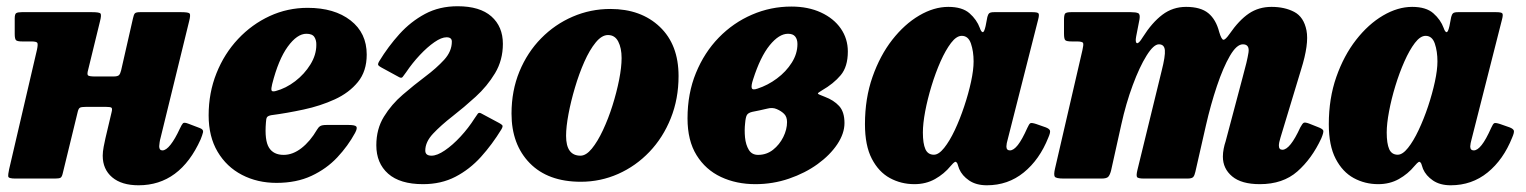

<svg xmlns="http://www.w3.org/2000/svg" viewBox="-20 -558 4768 600"><path d="M571 -491.5 481.5 -126Q480 -121.5 478.8 -113Q477.5 -104.5 477.5 -101Q477.5 -88 487.5 -88Q499 -88 513 -105.8Q527 -123.5 542 -156Q548 -169 551.8 -172.8Q555.5 -176.5 568.5 -171.5L604 -158Q616.5 -153.5 614.5 -144.8Q612.5 -136 607 -122.5Q542.5 21 413 21Q360 21 330.5 -4Q301 -29 301 -71.5Q301 -83.5 304 -99.5Q307 -115.5 309.5 -126L329 -208.5Q331.5 -219 328.2 -221.5Q325 -224 311.5 -224H248.5Q235.5 -224 230.5 -221.8Q225.5 -219.5 223 -209L176 -16Q173.5 -5 169 -2.5Q164.5 0 151 0H28Q6.5 0 5.8 -6.5Q5 -13 8.5 -29L95.5 -402.5Q99 -419 96.8 -423.8Q94.5 -428.5 77.5 -428.5H49Q34 -428.5 30 -432.5Q26 -436.5 26 -452V-500.5Q26 -514 30.8 -517Q35.5 -520 48 -520H267.5Q291 -520 294.2 -515.5Q297.5 -511 292.5 -491.5L255.5 -340Q251.5 -326 255 -322.5Q258.5 -319 277.5 -319H334.5Q347.5 -319 351.8 -323.2Q356 -327.5 358.5 -338L395.5 -500.5Q398 -512.5 401.5 -516.2Q405 -520 417.5 -520H546.5Q569.5 -520 572.8 -515.5Q576 -511 571 -491.5Z M632 -197.5Q632 -268 656.5 -329.2Q681 -390.5 724 -436.2Q767 -482 822.8 -507.8Q878.5 -533.5 941.5 -533.5Q1025 -533.5 1075.5 -494.2Q1126 -455 1126 -387.5Q1126 -335.5 1098.5 -301.8Q1071 -268 1026.2 -247.5Q981.5 -227 929.2 -215.8Q877 -204.5 827.5 -198Q817.5 -196 814.5 -191.8Q811.5 -187.5 811 -175Q806.5 -119.5 820.5 -96.8Q834.5 -74 866.5 -74Q895 -74 922.2 -95.2Q949.5 -116.5 970.5 -152.5Q975 -160.5 980.8 -164Q986.5 -167.5 1000.5 -167.5H1069.5Q1089.5 -167.5 1093.5 -162.5Q1097.5 -157.5 1089.5 -142.5Q1067.5 -102 1034 -66.2Q1000.5 -30.5 953.5 -8.5Q906.5 13.5 844 13.5Q784.5 13.5 736.2 -11.5Q688 -36.5 660 -83.8Q632 -131 632 -197.5ZM841.5 -273.5Q873.5 -282 902.5 -304.2Q931.5 -326.5 950 -356.5Q968.5 -386.5 968.5 -417.5Q969 -432 962.5 -442.2Q956 -452.5 937.5 -452.5Q908.5 -452.5 879.2 -412.2Q850 -372 830.5 -295Q827 -281 828.5 -275.8Q830 -270.5 841.5 -273.5Z M1309 -87.5Q1309 -71.5 1328.5 -71.5Q1346 -71.5 1370.2 -88Q1394.5 -104.5 1419.2 -131.2Q1444 -158 1463 -188Q1469.5 -198 1473.2 -202.8Q1477 -207.5 1484 -203.5L1540 -173.5Q1546.5 -170 1549.5 -166.8Q1552.5 -163.5 1547 -154Q1518 -106.5 1482.8 -67.5Q1447.5 -28.5 1403 -5.5Q1358.5 17.5 1302 17.5Q1230 17.5 1193 -15.2Q1156 -48 1156 -104Q1156 -155 1179.8 -193.5Q1203.5 -232 1238.8 -262.2Q1274 -292.5 1309 -318.8Q1344 -345 1368 -371.2Q1392 -397.5 1392 -428Q1392 -441.5 1375.5 -441.5Q1359.5 -441.5 1337.5 -426.2Q1315.5 -411 1292 -386Q1268.5 -361 1249 -332Q1242 -322.5 1238.5 -317.8Q1235 -313 1228 -316.5L1172 -347Q1165.5 -350.5 1162.5 -353.8Q1159.5 -357 1165 -366.5Q1193 -412.5 1228.2 -451.5Q1263.5 -490.5 1308.2 -514.5Q1353 -538.5 1410 -538.5Q1479.5 -538.5 1515.5 -506.8Q1551.5 -475 1551.5 -421Q1551.5 -370 1527 -329.2Q1502.5 -288.5 1466.2 -255.5Q1430 -222.5 1394 -194.5Q1358 -166.5 1333.5 -140.5Q1309 -114.5 1309 -87.5Z M1578.5 -203Q1578.5 -274.5 1603.2 -334.5Q1628 -394.5 1671 -438.2Q1714 -482 1769.8 -506Q1825.5 -530 1887.5 -530Q1983 -530 2041.8 -474.2Q2100.5 -418.5 2100.5 -320.5Q2100.5 -249 2076.2 -188.5Q2052 -128 2009.5 -83.5Q1967 -39 1911.8 -14.5Q1856.5 10 1795 10Q1692.5 10 1635.5 -48.2Q1578.5 -106.5 1578.5 -203ZM1749 -133.5Q1749 -71.5 1794 -71.5Q1811.5 -71.5 1829.5 -93.5Q1847.5 -115.5 1864.2 -151.2Q1881 -187 1894 -228.2Q1907 -269.5 1914.8 -308.8Q1922.5 -348 1922.5 -376.5Q1922.5 -408 1912 -428.2Q1901.5 -448.5 1880 -448.5Q1860.5 -448.5 1841.5 -425.2Q1822.5 -402 1806 -364.8Q1789.5 -327.5 1776.8 -284.5Q1764 -241.5 1756.5 -201.5Q1749 -161.5 1749 -133.5Z M2128.5 -188Q2128.5 -266 2154.8 -330Q2181 -394 2226.2 -440.5Q2271.5 -487 2330 -512.2Q2388.5 -537.5 2453 -537.5Q2505.5 -537.5 2545.5 -519Q2585.5 -500.5 2607.5 -468.8Q2629.5 -437 2629.5 -397Q2629.5 -349.5 2607.2 -323Q2585 -296.5 2548.5 -275.5Q2534.5 -267.5 2536 -265.2Q2537.5 -263 2557.5 -255.5Q2585.5 -245 2602.2 -226.8Q2619 -208.5 2619 -173.5Q2619 -141 2596.5 -107.2Q2574 -73.5 2535 -45.2Q2496 -17 2445.8 0.2Q2395.5 17.5 2340.5 17.5Q2281 17.5 2233 -5Q2185 -27.5 2156.8 -73Q2128.5 -118.5 2128.5 -188ZM2347 -281Q2379.5 -291.5 2408 -312.8Q2436.5 -334 2454.2 -362Q2472 -390 2472 -420.5Q2472 -435 2465 -443.8Q2458 -452.5 2442.5 -452.5Q2414.5 -452.5 2385.2 -416.5Q2356 -380.5 2333.5 -310Q2327 -290.5 2329.2 -283Q2331.5 -275.5 2347 -281ZM2377.5 -218.5Q2365.5 -215.5 2353.2 -213Q2341 -210.5 2331 -208.5Q2318 -205.5 2314 -198.5Q2310 -191.5 2308.5 -173Q2306 -151.5 2308.2 -128.5Q2310.5 -105.5 2320 -89.8Q2329.5 -74 2349 -74Q2375.5 -74 2395.8 -90Q2416 -106 2427.8 -129.8Q2439.5 -153.5 2439.5 -176.5Q2439.5 -193 2430.5 -202Q2421.5 -211 2407.5 -217Q2394 -223 2377.5 -218.5Z M3256 -128Q3228.5 -59 3179.2 -19Q3130 21 3064 21Q3030.5 21 3008.5 6Q2986.5 -9 2977.5 -30Q2975.5 -36 2974.2 -39.5Q2973 -43 2972 -46.5Q2968 -54 2964 -52Q2960 -50 2951 -39.5Q2930.5 -14.5 2902 1.5Q2873.5 17.5 2837.5 17.5Q2796 17.5 2761 -1.5Q2726 -20.5 2704.5 -61.8Q2683 -103 2683 -170Q2683 -250.5 2706.5 -317.5Q2730 -384.5 2768.2 -433.5Q2806.5 -482.5 2852.5 -509.5Q2898.5 -536.5 2943.5 -536.5Q2987 -536.5 3009.8 -516.5Q3032.5 -496.5 3042 -470.5Q3046 -458.5 3050.8 -457.5Q3055.5 -456.5 3060 -476.5L3065.5 -505Q3067.5 -513 3071.2 -516.5Q3075 -520 3087 -520H3206Q3223 -520 3225.5 -515.8Q3228 -511.5 3224.5 -498L3129 -122Q3127.5 -117.5 3126.2 -110.8Q3125 -104 3125 -100.5Q3125 -88 3136 -88Q3147.5 -88 3160.8 -104.8Q3174 -121.5 3190.5 -158.5Q3196 -171 3200 -173Q3204 -175 3218 -170.5L3248 -160Q3259.5 -155.5 3261.2 -149.8Q3263 -144 3256 -128ZM3022.5 -366Q3022.5 -397.5 3014.2 -421.8Q3006 -446 2985.5 -446Q2969 -446 2952 -423.8Q2935 -401.5 2919.2 -366Q2903.5 -330.5 2891 -289.5Q2878.5 -248.5 2871.2 -210Q2864 -171.5 2864 -144Q2864 -109.5 2871.8 -92Q2879.5 -74.5 2898.5 -74.5Q2913.5 -74.5 2930.5 -95.8Q2947.5 -117 2963.8 -151.5Q2980 -186 2993.2 -225.8Q3006.5 -265.5 3014.5 -302.5Q3022.5 -339.5 3022.5 -366Z M3327 -520H3513.5Q3530 -520 3536.8 -516.8Q3543.5 -513.5 3541 -498L3530.5 -444Q3527 -425.5 3532.8 -423.2Q3538.5 -421 3551 -441.5Q3580 -487.5 3612.5 -512Q3645 -536.5 3686.5 -536.5Q3732 -536.5 3756 -516.8Q3780 -497 3790 -458Q3797 -434.5 3803 -433.8Q3809 -433 3822 -451.5Q3852 -495 3882.8 -515.8Q3913.5 -536.5 3953.5 -536.5Q3994.5 -536.5 4024.5 -520.8Q4054.5 -505 4062.8 -462.8Q4071 -420.5 4046 -341L3981.5 -128Q3976.5 -112 3976.5 -103Q3976.5 -90 3987.5 -90Q4011.5 -90 4043.5 -160Q4050 -172 4054 -174.2Q4058 -176.5 4070.5 -172L4097 -161.5Q4113.5 -155.5 4115.2 -150Q4117 -144.5 4109 -125.5Q4079.5 -62 4034.2 -22.2Q3989 17.5 3917 17.5Q3859.5 17.5 3830.5 -6.8Q3801.5 -31 3801.5 -68.5Q3801.5 -80.5 3804 -93.2Q3806.5 -106 3810 -116L3863 -315.5Q3877.5 -367.5 3881.5 -393.5Q3885.5 -419.5 3864 -419.5Q3844.5 -419.5 3823.5 -383.5Q3802.5 -347.5 3783 -289.5Q3763.5 -231.5 3748.5 -166L3715.5 -21Q3713 -9.5 3708.8 -4.8Q3704.5 0 3690.5 0H3555Q3535.5 0 3533 -5.2Q3530.5 -10.5 3534.5 -27L3610 -336Q3622 -383 3620.2 -401.2Q3618.5 -419.5 3601.5 -419.5Q3585 -419.5 3563 -384.2Q3541 -349 3519.8 -291.8Q3498.5 -234.5 3484 -168.5L3452 -24.5Q3448.5 -11.5 3443.5 -5.8Q3438.5 0 3422 0H3304.5Q3279.5 0 3276 -6.2Q3272.5 -12.5 3277 -31.5L3362.5 -401Q3366.5 -418 3364.8 -423.2Q3363 -428.5 3345 -428.5H3329.5Q3314 -428.5 3309.5 -432Q3305 -435.5 3305 -453V-495Q3305 -510.5 3308.2 -515.2Q3311.5 -520 3327 -520Z M4705.5 -128Q4678 -59 4628.8 -19Q4579.5 21 4513.5 21Q4480 21 4458 6Q4436 -9 4427 -30Q4425 -36 4423.8 -39.5Q4422.5 -43 4421.5 -46.5Q4417.5 -54 4413.5 -52Q4409.5 -50 4400.5 -39.5Q4380 -14.5 4351.5 1.5Q4323 17.5 4287 17.5Q4245.5 17.5 4210.5 -1.5Q4175.5 -20.5 4154 -61.8Q4132.5 -103 4132.5 -170Q4132.5 -250.5 4156 -317.5Q4179.5 -384.5 4217.8 -433.5Q4256 -482.5 4302 -509.5Q4348 -536.5 4393 -536.5Q4436.5 -536.5 4459.2 -516.5Q4482 -496.5 4491.5 -470.5Q4495.5 -458.5 4500.2 -457.5Q4505 -456.5 4509.5 -476.5L4515 -505Q4517 -513 4520.8 -516.5Q4524.5 -520 4536.5 -520H4655.5Q4672.5 -520 4675 -515.8Q4677.5 -511.5 4674 -498L4578.5 -122Q4577 -117.5 4575.8 -110.8Q4574.5 -104 4574.5 -100.5Q4574.5 -88 4585.5 -88Q4597 -88 4610.2 -104.8Q4623.5 -121.5 4640 -158.5Q4645.5 -171 4649.5 -173Q4653.5 -175 4667.5 -170.5L4697.5 -160Q4709 -155.5 4710.8 -149.8Q4712.5 -144 4705.5 -128ZM4472 -366Q4472 -397.5 4463.8 -421.8Q4455.5 -446 4435 -446Q4418.5 -446 4401.5 -423.8Q4384.5 -401.5 4368.8 -366Q4353 -330.5 4340.5 -289.5Q4328 -248.5 4320.8 -210Q4313.5 -171.5 4313.5 -144Q4313.5 -109.5 4321.2 -92Q4329 -74.5 4348 -74.5Q4363 -74.5 4380 -95.8Q4397 -117 4413.2 -151.5Q4429.5 -186 4442.8 -225.8Q4456 -265.5 4464 -302.5Q4472 -339.5 4472 -366Z"/></svg>

Font: Besley* Narrow Heavy
Style: Italic
Weight: 800
Width: 4
Italic angle: -13°
Designer: Owen Earl
Foundry: indestructible type*
Version: Version 3.000; ttfautohint (v1.8.3)